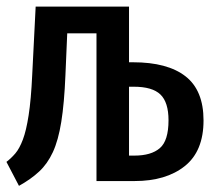

<svg xmlns="http://www.w3.org/2000/svg" viewBox="-21 -562 656 596"><path d="M379.5 -541.5V-368.7H391.8Q499 -368.7 554.9 -325.1Q610.8 -281.5 610.8 -188.2Q610.8 -92.8 552.6 -46.4Q494.4 0 396.9 0H278.5V-458.5H187.7L182.1 -328.7Q178.5 -241 169.2 -183.6Q160 -126.2 143.1 -89.7Q126.2 -53.3 100.5 -29.5Q74.9 -5.6 37.9 14.9L-1 -59.5Q13.8 -70.8 26.7 -85.9Q39.5 -101 50 -128.7Q60.5 -156.4 67.9 -204.4Q75.4 -252.3 79 -329.7L89.7 -541.5ZM394.4 -292.8H379.5V-79H396.4Q448.2 -79 475.1 -102.1Q502.1 -125.1 502.1 -188.7Q502.1 -244.6 476.9 -268.7Q451.8 -292.8 394.4 -292.8Z"/></svg>

Font: Fira Code Medium
Style: Regular
Weight: 500
Designer: Carrois Corporate, Edenspiekermann AG, Nikita Prokopov
Foundry: Carrois Corporate, Edenspiekermann AG, Nikita Prokopov
Version: Version 6.002